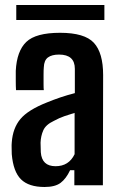

<svg xmlns="http://www.w3.org/2000/svg" viewBox="-20 -740 479 767"><path d="M158 7Q95 7 64 -23.5Q33 -54 27 -124Q27 -135 26.5 -148Q26 -161 27 -171Q31 -228 61.5 -264.5Q92 -301 168 -331Q195 -342 221.5 -351Q248 -360 279 -368V-465Q279 -522 216 -522Q187 -522 171.5 -510.5Q156 -499 155 -471Q154 -461 154 -441.5Q154 -422 154 -404Q154 -386 155 -380H44Q43 -394 43 -415.5Q43 -437 43 -457Q47 -536 85 -572.5Q123 -609 220 -609Q318 -609 355 -569Q392 -529 392 -440L391 0H277V-60H260Q244 -26 222 -9.5Q200 7 158 7ZM202 -76Q255 -76 278 -124V-289Q258 -283 237.5 -276Q217 -269 195 -257Q163 -242 153 -219.5Q143 -197 142 -170Q142 -148 143 -132Q147 -76 202 -76ZM45 -660V-720H397V-660Z"/></svg>

Font: Big Shoulders Text
Style: Bold
Weight: 700
Designer: Patric King
Foundry: XO Type Co
Version: Version 1.000; ttfautohint (v1.8.2)